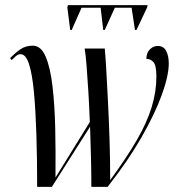

<svg xmlns="http://www.w3.org/2000/svg" viewBox="-20 -724 698 744"><path d="M252 -608 241 -695 243 -704H552L550 -695L509 -608H503L490 -694H425L386 -608H380L370 -694H296L258 -608ZM124 0Q124 -110 121 -203.5Q118 -297 111.5 -367Q105 -437 92.5 -475.5Q80 -514 60 -514Q50 -514 41.5 -506.5Q33 -499 25 -491L19 -499Q39 -519 59 -533Q79 -547 107 -547Q139 -547 157 -504.5Q175 -462 183.5 -389.5Q192 -317 194 -225.5Q196 -134 195 -36L328 -251Q326 -310 322.5 -367Q319 -424 315.5 -469Q312 -514 308 -536H386Q389 -504 392 -450.5Q395 -397 398.5 -328Q402 -259 404.5 -182Q407 -105 407 -26Q470 -112 509.5 -180Q549 -248 567.5 -308Q586 -368 586 -427Q586 -471 574.5 -483.5Q563 -496 547 -496Q548 -521 561.5 -533.5Q575 -546 591 -546Q614 -546 624 -526.5Q634 -507 634 -478Q634 -431 607 -356.5Q580 -282 527.5 -190.5Q475 -99 397 0H334Q334 -56 332.5 -116Q331 -176 329 -233L181 0Z"/></svg>

Font: Noto Serif Display ExtraCondensed
Style: Italic
Weight: 400
Width: 2
Italic angle: -12°
Designer: Monotype Design Team
Foundry: Monotype Imaging Inc.
Version: Version 2.009